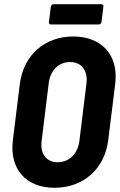

<svg xmlns="http://www.w3.org/2000/svg" viewBox="-20 -881 568 910"><path d="M222 -765H448C455 -765 460 -770 461 -777L470 -849C471 -856 467 -861 460 -861H234C227 -861 222 -856 221 -849L212 -777C211 -770 215 -765 222 -765ZM238 9C375 9 476 -80 493 -217L526 -483C543 -619 463 -708 327 -708C191 -708 91 -619 74 -483L41 -217C24 -80 103 9 238 9ZM253 -112C200 -112 170 -152 177 -211L211 -487C218 -547 258 -587 312 -587C366 -587 397 -547 390 -487L356 -211C348 -152 308 -112 253 -112Z"/></svg>

Font: Barlow Semi Condensed
Style: Bold Italic
Weight: 700
Width: 4
Italic angle: -7°
Designer: Jeremy Tribby
Foundry: Tribby Type
Version: Version 1.422;hotconv 1.0.109;makeotfexe 2.5.65596